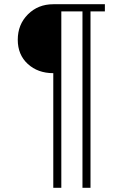

<svg xmlns="http://www.w3.org/2000/svg" viewBox="-20 -732 580 908"><path d="M476 -712V-678H408V156H370V-678H270V156H232V-386Q159 -386 111.5 -429.5Q64 -473 64 -544Q64 -616 112 -664Q160 -712 232 -712Z"/></svg>

Font: Old Standard TT
Style: Regular
Weight: 400
Designer: Alexey Kryukov <alexios@thessalonica.org.ru>
Version: Version 1.0